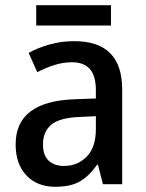

<svg xmlns="http://www.w3.org/2000/svg" viewBox="-20 -707 562 737"><path d="M265 -549Q449 -549 449 -364V0H375L356 -75H353Q322 -31 286.5 -10.5Q251 10 192 10Q123 10 81.5 -33.5Q40 -77 40 -153Q40 -318 266 -326L348 -329V-360Q348 -417 324.5 -442.5Q301 -468 257 -468Q222 -468 189 -457.5Q156 -447 123 -430L90 -504Q126 -524 171 -536.5Q216 -549 265 -549ZM285 -258Q208 -255 176.5 -228Q145 -201 145 -153Q145 -110 167 -90Q189 -70 225 -70Q278 -70 313 -106Q348 -142 348 -211V-261ZM406 -687V-609H119V-687Z"/></svg>

Font: Noto Sans Sinhala UI SemiCondensed Medium
Style: Regular
Weight: 500
Width: 4
Designer: Jelle Bosma - Monotype Design Team
Foundry: Monotype Imaging Inc.
Version: Version 2.006; ttfautohint (v1.8.4.7-5d5b)